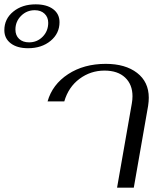

<svg xmlns="http://www.w3.org/2000/svg" viewBox="-180 -864 757 884"><path d="M-160 -725Q-160 -777 -119 -810.5Q-78 -844 -16 -844Q35 -844 64.5 -822Q94 -800 94 -762Q94 -710 53 -676Q12 -642 -51 -642Q-101 -642 -130.5 -664.5Q-160 -687 -160 -725ZM42 -759Q42 -785 25 -801Q8 -817 -20 -817Q-57 -817 -83 -791Q-109 -765 -109 -728Q-109 -701 -92 -685Q-75 -669 -46 -669Q-9 -669 16.5 -695Q42 -721 42 -759ZM427 -388Q430 -405 430 -421Q430 -475 396 -507Q362 -539 301 -539Q237 -539 186 -501Q135 -463 116 -397H39Q61 -475 133.5 -522.5Q206 -570 307 -570Q397 -570 451 -528.5Q505 -487 505 -414Q505 -397 502 -377L436 0H359Z"/></svg>

Font: Fahkwang Light
Style: Italic
Weight: 300
Italic angle: -10°
Version: Version 1.000; ttfautohint (v1.6)